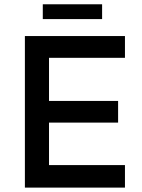

<svg xmlns="http://www.w3.org/2000/svg" viewBox="-20 -854 647 874"><path d="M93.3 0V-689.9H548.8V-590.8H203.1V-394.5H517.6V-295.9H203.1V-102.5H548.8V0ZM174.8 -767.1V-834.5H444.8V-767.1Z"/></svg>

Font: Acari Sans SemiBold
Style: Regular
Weight: 600
Designer: Alfredo Marco Pradil and Stefan Peev
Foundry: Hanken Design Co.
Version: Version 1.045;January 11, 2019;FontCreator 11.5.0.2425 64-bi